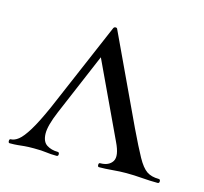

<svg xmlns="http://www.w3.org/2000/svg" viewBox="-70 -481 592 558"><g transform="rotate(15 226.0 -202.5)"><path d="M2.8 0Q-1.2 0 -1.2 -6Q-1.2 -12 2.8 -12Q13.8 -12 25.9 -21.5Q38 -31 54 -57Q70 -83 91.8 -132L207 -401Q209 -405 213.4 -405Q217.8 -405 219 -401L343 -137Q367.8 -85.2 382.7 -58.2Q397.6 -31.2 411.8 -21.6Q426 -12 448 -12Q453 -12 453 -6Q453 0 448 0Q425 0 400.7 -2Q376.4 -4 353.2 -4Q334 -4 311.9 -2Q289.8 0 271.6 0Q267.6 0 267.6 -6Q267.6 -12 271.6 -12Q298.2 -12 308.6 -28.8Q319 -45.6 300.4 -84L188.8 -321.4L212 -352L114.8 -123Q95.8 -78 96.4 -54Q97 -30 111 -21Q125 -12 144 -12Q149 -12 149 -6Q149 0 144 0Q125.8 0 112.3 -2Q98.8 -4 75 -4Q56.8 -4 46.4 -3Q36 -2 26.9 -1Q17.8 0 2.8 0Z"/></g></svg>

Font: Cormorant Infant Light
Style: Regular
Weight: 300
Designer: Christian Thalmann (Catharsis Fonts)
Foundry: Catharsis Fonts
Version: Version 4.001